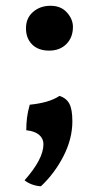

<svg xmlns="http://www.w3.org/2000/svg" viewBox="-20 -465 335 671"><path d="M151.9 -288.1Q113.8 -288.1 92.3 -309.6Q70.8 -331.1 70.8 -366.2Q70.8 -401.9 95.5 -423.3Q120.1 -444.8 156.7 -444.8Q192.9 -444.8 213.9 -421.4Q234.9 -397.9 234.9 -371.1Q234.9 -334 211.9 -311Q189 -288.1 151.9 -288.1ZM188 -129.9Q211.9 -122.1 222.4 -102.5Q232.9 -83 232.9 -41Q232.9 20 201.9 80.6Q170.9 141.1 123 186Q106 185.1 90.3 179Q74.7 172.9 65.9 165Q131.8 90.8 131.8 39.1Q131.8 19 116.5 6.1Q101.1 -6.8 71.8 -9.8Q71.8 -33.2 74.5 -54.2Q77.1 -75.2 84 -99.1Q115.7 -102.1 142.3 -109.6Q168.9 -117.2 188 -129.9Z"/></svg>

Font: Ekush
Style: Regular
Weight: 400
Designer: Jayed Ahsan Saad & S M Khalid Hossain
Foundry: Codepotro
Version: Codepotro Ekush; Version 0.600